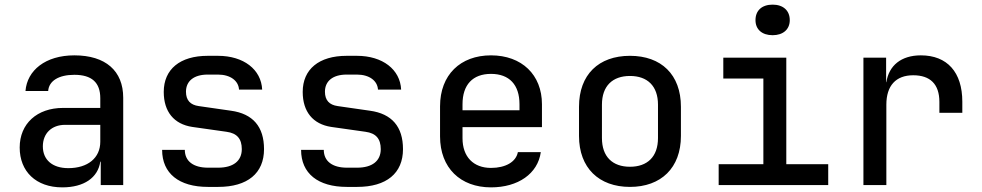

<svg xmlns="http://www.w3.org/2000/svg" viewBox="-20 -799 4240 829"><path d="M249 10C343 10 403 -32 413 -101H415V0H512V-377C512 -493 436 -560 301 -560C176 -560 97 -495 90 -406H188C191 -450 234 -476 301 -476C376 -476 413 -443 413 -375V-333H252C140 -333 65 -265 65 -162C65 -59 135 10 249 10ZM275 -73C206 -73 165 -109 165 -167C165 -223 203 -260 261 -260H413V-187C413 -117 359 -73 275 -73Z M878 8H922C1049 8 1120 -51 1120 -155C1120 -252 1072 -308 977 -321L838 -341C802 -346 783 -366 783 -403C783 -449 817 -477 877 -477H921C975 -477 1010 -450 1012 -412H1112C1108 -499 1032 -558 921 -558H877C757 -558 687 -500 687 -402C687 -317 731 -263 810 -251L958 -230C1003 -224 1024 -200 1024 -155C1024 -104 987 -75 922 -75H878C815 -75 778 -103 778 -152H680C680 -50 753 8 878 8Z M1478 8H1522C1649 8 1720 -51 1720 -155C1720 -252 1672 -308 1577 -321L1438 -341C1402 -346 1383 -366 1383 -403C1383 -449 1417 -477 1477 -477H1521C1575 -477 1610 -450 1612 -412H1712C1708 -499 1632 -558 1521 -558H1477C1357 -558 1287 -500 1287 -402C1287 -317 1331 -263 1410 -251L1558 -230C1603 -224 1624 -200 1624 -155C1624 -104 1587 -75 1522 -75H1478C1415 -75 1378 -103 1378 -152H1280C1280 -50 1353 8 1478 8Z M2100 10C2217 10 2302 -49 2315 -142H2216C2208 -100 2163 -74 2100 -74C2024 -74 1977 -122 1977 -202V-250H2320V-349C2320 -476 2233 -560 2100 -560C1968 -560 1880 -476 1880 -340V-210C1880 -74 1968 10 2100 10ZM1977 -349C1977 -433 2021 -480 2100 -480C2179 -480 2223 -433 2223 -349V-323H1977Z M2700 8C2834 8 2920 -74 2920 -212V-338C2920 -477 2835 -558 2700 -558C2565 -558 2480 -477 2480 -338V-212C2480 -74 2566 8 2700 8ZM2700 -79C2625 -79 2579 -122 2579 -203V-347C2579 -428 2625 -471 2700 -471C2775 -471 2821 -428 2821 -347V-203C2821 -122 2775 -79 2700 -79Z M3316 -647C3361 -647 3390 -672 3390 -712C3390 -754 3361 -779 3316 -779C3270 -779 3242 -754 3242 -712C3242 -672 3270 -647 3316 -647ZM3083 0H3556V-90H3375V-550H3103V-460H3276V-90H3083Z M3708 0H3807V-347C3807 -429 3848 -474 3923 -474C3996 -474 4036 -436 4036 -359V-312H4135V-360C4135 -487 4070 -560 3956 -560C3871 -560 3818 -516 3807 -444H3806V-550H3708Z"/></svg>

Font: JetBrains Mono Medium
Style: Regular
Weight: 436
Monospace: yes
Designer: Philipp Nurullin, Konstantin Bulenkov
Foundry: JetBrains
Version: Version 2.305